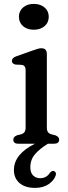

<svg xmlns="http://www.w3.org/2000/svg" viewBox="-20 -718 340 959"><path d="M148.5 -569.5Q115.5 -569.5 95 -587.5Q74.5 -605.5 74.5 -634.5Q74.5 -662.5 95 -680.5Q115.5 -698.5 148.5 -698.5Q182 -698.5 202.8 -680.5Q223.5 -662.5 223.5 -634.5Q223.5 -605.5 202.8 -587.5Q182 -569.5 148.5 -569.5ZM214 -448.5V-81.5Q214 -66 219.5 -58.2Q225 -50.5 235.5 -47.5L255.5 -42.5Q275.5 -35.5 275.5 -20.5Q275.5 0 249 0H219Q178.5 25 155 52.2Q131.5 79.5 131.5 117Q131.5 144.5 145.2 158.2Q159 172 180 172Q212.5 172 229.5 145Q239 134 248.5 136Q253.5 137 257.5 143.2Q261.5 149.5 257.5 160Q250 183 223 201.8Q196 220.5 155 220.5Q105.5 220.5 77.5 196.2Q49.5 172 49.5 131Q49.5 52.5 154 0H72Q46.5 0 46.5 -20.5Q46.5 -35 65.5 -42.5L86.5 -47.5Q97 -51 102.5 -58.5Q108 -66 108 -81.5V-366.5Q108 -391 89.5 -394L57.5 -395.5Q39.5 -399.5 39.5 -414Q39.5 -429 62 -437L141 -465Q156.5 -470.5 167.2 -473.8Q178 -477 186.5 -477Q214 -477 214 -448.5Z"/></svg>

Font: Fraunces 9pt S050
Style: Regular
Weight: 400
Version: Version 1.000; ttfautohint (v1.8.3)